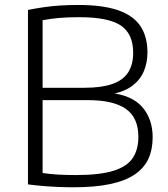

<svg xmlns="http://www.w3.org/2000/svg" viewBox="-20 -768 692 793"><path d="M283.5 5.5Q252.5 5.5 222.2 4.2Q192 3 161 0.5Q130 -2 95.5 -6.5V-727Q128 -733.5 160.5 -738.2Q193 -743 228.2 -745.2Q263.5 -747.5 304 -747.5Q404.5 -747.5 467.5 -725.8Q530.5 -704 559.8 -660.5Q589 -617 589 -551.5Q589 -507 572.8 -470.8Q556.5 -434.5 521.2 -410Q486 -385.5 429 -377.5L431 -385Q524.5 -375.5 567.5 -326Q610.5 -276.5 610.5 -201Q610.5 -150.5 592.8 -112Q575 -73.5 536.2 -47.2Q497.5 -21 435.2 -7.8Q373 5.5 283.5 5.5ZM293.5 -45Q392 -45 448.2 -62.5Q504.5 -80 528 -115Q551.5 -150 551.5 -203Q551.5 -281.5 500.2 -318Q449 -354.5 341 -354.5H146V-405.5H329.5Q399 -405.5 443.5 -421Q488 -436.5 509 -468.5Q530 -500.5 530 -550Q530 -628.5 478.8 -662.8Q427.5 -697 308 -697Q259.5 -697 223.5 -693.8Q187.5 -690.5 156 -684.5V-53.5Q189 -48.5 221.5 -46.8Q254 -45 293.5 -45Z"/></svg>

Font: Encode Sans SC SemiExpanded Light
Style: Regular
Weight: 300
Width: 6
Designer: Multiple Designers
Foundry: Impallari Type
Version: Version 3.002